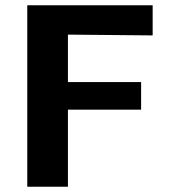

<svg xmlns="http://www.w3.org/2000/svg" viewBox="-20 -712 649 732"><path d="M84 0V-692H562V-577L239 -580V-399H518V-294H239V0Z"/></svg>

Font: Coval
Style: Heavy
Weight: 900
Foundry: Context Ltd
Version: Version 001.000